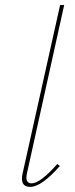

<svg xmlns="http://www.w3.org/2000/svg" viewBox="-20 -731 293 754"><path d="M98 3Q57 3 69 -51L216 -711H232L86 -51Q77 -11 104 -11Q138 -11 205 -87L215 -79Q143 3 98 3Z"/></svg>

Font: EauTestInfant Thin
Style: Italic
Weight: 250
Italic angle: -12°
Designer: Christian Thalmann (Catharsis Fonts)
Version: Version 0.001;PS 000.001;hotconv 1.0.88;makeotf.lib2.5.64775